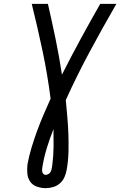

<svg xmlns="http://www.w3.org/2000/svg" viewBox="-20 -755 640 998"><path d="M218 223Q194 223 171.5 215Q149 207 136.5 188.5Q124 170 122 146Q120 122 123 98Q131 55 144 12Q157 -31 172.5 -73.5Q188 -116 206 -158Q224 -200 243 -242Q227 -368 201 -491Q175 -614 145 -735H229Q250 -644 269 -552Q288 -460 302 -367Q349 -460 399 -552Q449 -644 501 -735H585Q514 -612 447 -487.5Q380 -363 322 -235Q326 -191 330 -146.5Q334 -102 335.5 -57Q337 -12 336 33.5Q335 79 327 125Q324 144 316 163.5Q308 183 292.5 197Q277 211 257 217Q237 223 218 223ZM218 154Q224 154 231 150Q238 146 241.5 140.5Q245 135 247 128.5Q249 122 250 115L252 101Q258 54 258.5 8Q259 -38 258 -84Q239 -36 224 12.5Q209 61 201 109Q200 116 199 123.5Q198 131 199.5 137.5Q201 144 205.5 149Q210 154 218 154Z"/></svg>

Font: Iosevka Extended Oblique
Style: Regular
Weight: 400
Width: 7
Italic angle: -9°
Monospace: yes
Designer: Belleve Invis
Foundry: Belleve Invis
Version: Version 32.0.1; ttfautohint (v1.8.4)